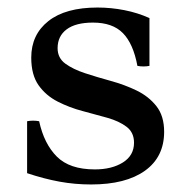

<svg xmlns="http://www.w3.org/2000/svg" viewBox="-20 -475 498 510"><path d="M222 15Q179 15 138 7.5Q97 0 52 -15V-153Q68 -156 84 -153Q97 -93 131 -59Q165 -25 232 -25Q277 -25 306.5 -43.5Q336 -62 336 -96Q336 -123 316.5 -138Q297 -153 265.5 -162Q234 -171 199.5 -180Q165 -189 133.5 -205Q102 -221 82.5 -248.5Q63 -276 63 -322Q63 -383 108.5 -419Q154 -455 239 -455Q275 -455 310.5 -448Q346 -441 377 -427V-300Q361 -297 345 -300Q334 -359 306.5 -387Q279 -415 227 -415Q181 -415 157 -397Q133 -379 133 -347Q133 -321 153.5 -306Q174 -291 206 -280.5Q238 -270 274.5 -260Q311 -250 343 -234.5Q375 -219 395.5 -193Q416 -167 416 -125Q416 -58 365 -21.5Q314 15 222 15Z"/></svg>

Font: Poltawski Nowy
Style: Regular
Weight: 400
Designer: Adam Pótawski, Mateusz Machalski, Borys Kosmynka, Ania Wieluska
Foundry: Capitalics.wtf
Version: Version 1.001;gftools[0.9.25]